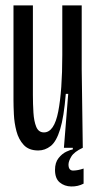

<svg xmlns="http://www.w3.org/2000/svg" viewBox="-20 -548 359 712"><path d="M122 10Q87 10 68 -10.5Q49 -31 41 -61.5Q33 -92 31.5 -123.5Q30 -155 30 -177V-528H102V-196Q102 -162 104 -130Q106 -98 114.5 -77.5Q123 -57 143 -57Q181 -57 196 -134.5Q211 -212 211 -344V-528H283V-291L287 0H217L233 -200H224Q217 -114 203 -68.5Q189 -23 168 -6.5Q147 10 122 10ZM290 133Q269 144 244 143.5Q219 143 201.5 128.5Q184 114 184 82Q184 55 197 38.5Q210 22 226 14.5Q242 7 250 6V-5H287V0Q255 15 244.5 32.5Q234 50 234 62Q234 85 252 84.5Q270 84 290 77Z"/></svg>

Font: Bricolage Grotesque 48pt Condensed Light
Style: Regular
Weight: 300
Width: 3
Designer: Mathieu Triay
Foundry: Atelier Triay
Version: Version 1.000; ttfautohint (v1.8.4.7-5d5b);gftools[0.9.32]